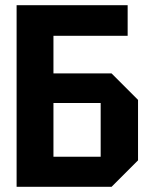

<svg xmlns="http://www.w3.org/2000/svg" viewBox="-20 -720 581 740"><path d="M44 0V-700H472V-582H186V-437H410L512 -335V-102L410 0ZM186 -116H368V-323H186Z"/></svg>

Font: Tektur SemiCondensed SemiBold
Style: Regular
Weight: 600
Width: 4
Designer: Adam Jagosz
Foundry: Adam Jagosz
Version: Version 1.005;gftools[0.9.30]